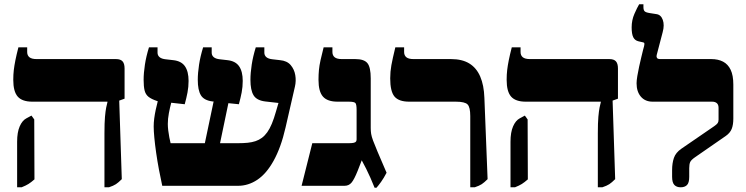

<svg xmlns="http://www.w3.org/2000/svg" viewBox="-20 -868 3483 897"><path d="M468 7V-245Q468 -295 470.5 -322.5Q473 -350 476 -365Q479 -380 482 -391V-393H131Q84 -393 63 -416.5Q42 -440 42 -495Q42 -520 44.5 -541Q47 -562 52 -587Q57 -612 66 -647H107V-625Q107 -609 117.5 -600.5Q128 -592 151 -592H522Q543 -592 552.5 -581.5Q562 -571 562 -548V-407L537 -398L549 -31Q533 -15 521.5 -7.5Q510 0 489 7ZM60 7V-206Q60 -250 72 -277.5Q84 -305 103 -315L127 -328L140 -310L141 -30Q125 -16 113 -8.5Q101 -1 81 7Z M738 0Q730 -36 722.5 -76Q715 -116 709.5 -154.5Q704 -193 701 -225Q698 -257 698 -277Q698 -295 700.5 -314.5Q703 -334 707.5 -355Q712 -376 717 -395L714 -396Q687 -405 673.5 -416Q660 -427 655.5 -445.5Q651 -464 651 -495Q651 -527 657 -566Q663 -605 676 -647H716V-622Q716 -609 725.5 -601Q735 -593 754 -591L789 -587Q827 -583 844 -558.5Q861 -534 861 -490Q861 -462 856 -436Q851 -410 843 -381L780 -388Q774 -366 769 -339.5Q764 -313 764 -289Q764 -275 766 -258.5Q768 -242 771 -226.5Q774 -211 777 -199H937L978 -394H973Q933 -399 918.5 -423Q904 -447 904 -495Q904 -527 910 -566Q916 -605 929 -647H969V-622Q969 -609 978.5 -601Q988 -593 1007 -591L1042 -587Q1080 -583 1097 -558.5Q1114 -534 1114 -490Q1114 -462 1109 -436Q1104 -410 1096 -381L1047 -386L1008 -199H1092Q1117 -199 1137 -201Q1157 -203 1173.5 -208.5Q1190 -214 1203.5 -224Q1217 -234 1228.5 -250Q1240 -266 1250 -290Q1260 -314 1269 -346L1281 -387L1219 -394Q1179 -399 1164.5 -423Q1150 -447 1150 -495Q1150 -527 1156 -566Q1162 -605 1175 -647H1215V-622Q1215 -609 1224.5 -601Q1234 -593 1253 -591L1288 -587Q1321 -584 1338 -564Q1355 -544 1359.5 -517Q1364 -490 1358 -464L1314 -272Q1303 -224 1289 -185.5Q1275 -147 1258 -116.5Q1241 -86 1222 -64Q1203 -42 1182 -28Q1161 -14 1138.5 -7Q1116 0 1093 0Z M1730 9Q1720 -16 1710.5 -37.5Q1701 -59 1691 -79Q1681 -99 1670 -119L1651 -70Q1635 -30 1622.5 -15Q1610 0 1590 0H1389L1439 -199H1610Q1625 -199 1633 -201Q1641 -203 1643.5 -207Q1646 -211 1646 -217V-355Q1646 -380 1640.5 -386.5Q1635 -393 1609 -393H1557Q1510 -393 1489 -416.5Q1468 -440 1468 -495Q1468 -520 1470 -541Q1472 -562 1477.5 -587Q1483 -612 1492 -647H1533V-625Q1533 -609 1543.5 -600.5Q1554 -592 1577 -592H1640Q1681 -592 1696.5 -573Q1712 -554 1712 -502V-270Q1712 -255 1714 -242.5Q1716 -230 1723 -211Q1730 -192 1744 -159L1786 -61Q1773 -36 1760.5 -18.5Q1748 -1 1739 9Z M2177 7V-326Q2177 -367 2164.5 -380Q2152 -393 2109 -393H1892Q1843 -393 1823 -417Q1803 -441 1803 -502Q1803 -533 1808.5 -563.5Q1814 -594 1827 -647H1868V-625Q1868 -609 1878.5 -600.5Q1889 -592 1912 -592H2087Q2139 -592 2172.5 -571.5Q2206 -551 2223.5 -510.5Q2241 -470 2243 -411L2258 -31Q2242 -15 2230.5 -7.5Q2219 0 2198 7Z M2773 7V-245Q2773 -295 2775.5 -322.5Q2778 -350 2781 -365Q2784 -380 2787 -391V-393H2436Q2389 -393 2368 -416.5Q2347 -440 2347 -495Q2347 -520 2349.5 -541Q2352 -562 2357 -587Q2362 -612 2371 -647H2412V-625Q2412 -609 2422.5 -600.5Q2433 -592 2456 -592H2827Q2848 -592 2857.5 -581.5Q2867 -571 2867 -548V-407L2842 -398L2854 -31Q2838 -15 2826.5 -7.5Q2815 0 2794 7ZM2365 7V-206Q2365 -250 2377 -277.5Q2389 -305 2408 -315L2432 -328L2445 -310L2446 -30Q2430 -16 2418 -8.5Q2406 -1 2386 7Z M3160 7Q3141 7 3130.5 -4Q3120 -15 3120 -42V-73Q3120 -106 3128.5 -130.5Q3137 -155 3163 -173L3316 -278Q3329 -287 3333 -293Q3337 -299 3337 -309V-364Q3337 -379 3329 -386Q3321 -393 3307 -393H3029Q2994 -393 2974 -416.5Q2954 -440 2954 -479Q2954 -492 2957.5 -513Q2961 -534 2966 -557Q2971 -580 2976 -600.5Q2981 -621 2984.5 -635.5Q2988 -650 2989 -652Q2991 -661 2990.5 -665Q2990 -669 2985 -670L2963 -675Q2946 -679 2938.5 -694Q2931 -709 2931 -740Q2931 -774 2944 -803.5Q2957 -833 2966 -848H2986V-835Q2986 -822 2991 -816Q2996 -810 3015 -807L3047 -802Q3068 -799 3076.5 -775Q3085 -751 3076 -718L3048 -611Q3046 -604 3049 -598Q3052 -592 3065 -592H3303Q3335 -592 3358 -580Q3381 -568 3393.5 -542Q3406 -516 3406 -473V-314Q3406 -285 3398.5 -266Q3391 -247 3371 -233L3228 -134Q3209 -121 3204.5 -111Q3200 -101 3200 -82V-42Q3200 -14 3189.5 -3.5Q3179 7 3160 7Z"/></svg>

Font: Noto Serif Hebrew Black
Style: Regular
Weight: 900
Version: Version 2.003